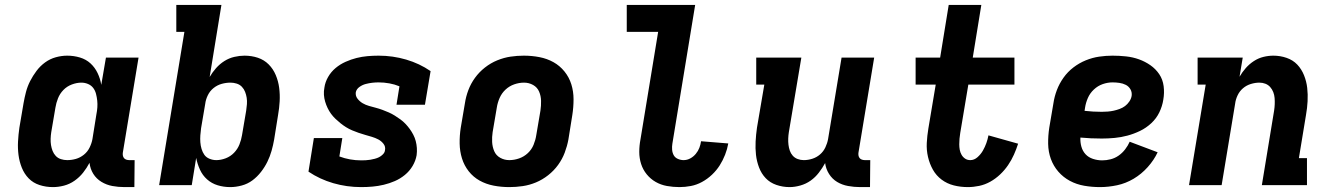

<svg xmlns="http://www.w3.org/2000/svg" viewBox="-20 -755 5440 783"><path d="M196 8Q167 8 141 -0.5Q115 -9 97 -27.5Q79 -46 69 -71Q59 -96 55.5 -123Q52 -150 53.5 -178Q55 -206 59 -234L76 -334Q80 -357 86 -380Q92 -403 103 -424.5Q114 -446 129 -466Q144 -486 164 -500.5Q184 -515 207.5 -521.5Q231 -528 254 -528Q281 -528 306 -520.5Q331 -513 349 -496.5Q367 -480 378 -457Q389 -434 393 -409L412 -520H545L481 -133Q480 -127 481 -121Q482 -115 485.5 -110.5Q489 -106 495 -104Q501 -102 507 -102H529L528 8H488Q462 8 438 3.5Q414 -1 393.5 -13.5Q373 -26 360.5 -46Q348 -66 345 -91Q334 -70 319 -51Q304 -32 284 -18Q264 -4 241 2Q218 8 196 8ZM254 -102Q272 -102 289.5 -107Q307 -112 322 -124Q337 -136 345.5 -153.5Q354 -171 357 -188L373 -288Q376 -303 377 -317Q378 -331 376.5 -345Q375 -359 371.5 -372.5Q368 -386 360 -396.5Q352 -407 339 -412.5Q326 -418 312 -418Q293 -418 273 -410.5Q253 -403 238.5 -388Q224 -373 216.5 -354Q209 -335 206 -316L189 -216Q187 -203 186.5 -189.5Q186 -176 188 -163.5Q190 -151 194.5 -139.5Q199 -128 207.5 -119Q216 -110 228.5 -106Q241 -102 254 -102Z M919 8Q892 8 867.5 0.5Q843 -7 824.5 -23.5Q806 -40 795.5 -63Q785 -86 780 -111L762 0H629L732 -625H699V-735H883L835 -441Q846 -460 861 -477Q876 -494 895 -506Q914 -518 935.5 -523Q957 -528 977 -528Q1006 -528 1031.5 -519.5Q1057 -511 1075.5 -492.5Q1094 -474 1104.5 -449Q1115 -424 1118.5 -397Q1122 -370 1120.5 -342Q1119 -314 1114 -286L1098 -186Q1094 -163 1087.5 -140Q1081 -117 1070.5 -95.5Q1060 -74 1044.5 -54Q1029 -34 1009.5 -19.5Q990 -5 966 1.5Q942 8 919 8ZM862 -102Q881 -102 900.5 -109.5Q920 -117 934.5 -132Q949 -147 956.5 -166Q964 -185 967 -204L984 -304Q986 -317 987 -330.5Q988 -344 986 -356.5Q984 -369 979.5 -380.5Q975 -392 966.5 -401Q958 -410 945.5 -414Q933 -418 920 -418Q902 -418 884 -413Q866 -408 851 -396Q836 -384 827.5 -366.5Q819 -349 817 -332L800 -232Q798 -217 797 -203Q796 -189 797 -175Q798 -161 802 -147.5Q806 -134 813.5 -123.5Q821 -113 834.5 -107.5Q848 -102 862 -102Z M1453 8Q1394 8 1339 -8Q1284 -24 1238 -55L1260 -192H1376L1364 -117Q1385 -109 1407.5 -105Q1430 -101 1453 -101Q1462 -101 1471.5 -101.5Q1481 -102 1490 -103.5Q1499 -105 1508.5 -107.5Q1518 -110 1526 -114Q1534 -118 1541.5 -125.5Q1549 -133 1550 -142Q1553 -157 1544 -168.5Q1535 -180 1522.5 -186.5Q1510 -193 1496.5 -197Q1483 -201 1469 -205Q1455 -209 1442 -213.5Q1429 -218 1416 -223.5Q1403 -229 1391 -236.5Q1379 -244 1368.5 -252.5Q1358 -261 1348 -270.5Q1338 -280 1330 -291Q1322 -302 1316 -314.5Q1310 -327 1306 -340.5Q1302 -354 1301 -368.5Q1300 -383 1303 -398Q1306 -420 1318 -441Q1330 -462 1348.5 -477.5Q1367 -493 1389.5 -503Q1412 -513 1434 -518.5Q1456 -524 1478.5 -526Q1501 -528 1524 -528Q1582 -528 1636.5 -512Q1691 -496 1736 -465L1713 -328H1597L1609 -403Q1590 -411 1568 -415Q1546 -419 1524 -419Q1511 -419 1498 -417.5Q1485 -416 1471.5 -412.5Q1458 -409 1446 -400.5Q1434 -392 1431 -379Q1429 -364 1438 -352.5Q1447 -341 1459 -334Q1471 -327 1485 -323Q1499 -319 1512.5 -315.5Q1526 -312 1539.5 -307Q1553 -302 1565.5 -296.5Q1578 -291 1590 -283.5Q1602 -276 1613 -268Q1624 -260 1633.5 -250Q1643 -240 1651 -229Q1659 -218 1665.5 -205.5Q1672 -193 1675.5 -179.5Q1679 -166 1680 -151.5Q1681 -137 1679 -122Q1675 -99 1662.5 -78Q1650 -57 1631 -41.5Q1612 -26 1590 -16.5Q1568 -7 1545 -1.5Q1522 4 1499 6Q1476 8 1453 8Z M2057 8Q2024 8 1993 2Q1962 -4 1936 -18.5Q1910 -33 1891.5 -56.5Q1873 -80 1864 -109Q1855 -138 1854.5 -170Q1854 -202 1859 -234L1876 -334Q1880 -361 1890 -387.5Q1900 -414 1917 -437.5Q1934 -461 1957.5 -479.5Q1981 -498 2008 -509Q2035 -520 2062 -524Q2089 -528 2116 -528Q2149 -528 2180 -522Q2211 -516 2237 -501.5Q2263 -487 2282 -463.5Q2301 -440 2310 -411Q2319 -382 2319 -350Q2319 -318 2314 -286L2298 -186Q2293 -159 2283 -132.5Q2273 -106 2256 -82.5Q2239 -59 2215.5 -40.5Q2192 -22 2165.5 -11Q2139 0 2111.5 4Q2084 8 2057 8ZM2057 -102Q2077 -102 2097 -109Q2117 -116 2132.5 -130.5Q2148 -145 2156 -164.5Q2164 -184 2167 -204L2184 -304Q2187 -324 2186.5 -344Q2186 -364 2178.5 -381.5Q2171 -399 2154 -408.5Q2137 -418 2117 -418Q2097 -418 2077 -411Q2057 -404 2041.5 -389.5Q2026 -375 2017.5 -355.5Q2009 -336 2006 -316L1989 -216Q1986 -196 1987 -176Q1988 -156 1995.5 -138.5Q2003 -121 2020 -111.5Q2037 -102 2057 -102Z M2751 8Q2725 8 2700 3.5Q2675 -1 2654 -13Q2633 -25 2617.5 -44Q2602 -63 2594.5 -86.5Q2587 -110 2587 -135.5Q2587 -161 2592 -187L2664 -625H2536V-735H2815L2722 -169Q2720 -157 2721 -144.5Q2722 -132 2727.5 -122Q2733 -112 2744.5 -107Q2756 -102 2768 -102Q2782 -102 2795 -109Q2808 -116 2817.5 -127.5Q2827 -139 2832 -152Q2837 -165 2839 -179L2950 -170Q2946 -147 2937 -124Q2928 -101 2915 -80.5Q2902 -60 2883.5 -42.5Q2865 -25 2843 -13Q2821 -1 2797.5 3.5Q2774 8 2751 8Z M3200 8Q3172 8 3146 -1Q3120 -10 3102.5 -28.5Q3085 -47 3075.5 -72Q3066 -97 3063 -123.5Q3060 -150 3061.5 -178Q3063 -206 3067 -234L3097 -410H3064V-520H3248L3197 -216Q3195 -203 3194.5 -190Q3194 -177 3195.5 -164.5Q3197 -152 3201 -140.5Q3205 -129 3213 -120Q3221 -111 3233 -106.5Q3245 -102 3258 -102Q3275 -102 3292.5 -107.5Q3310 -113 3324 -125Q3338 -137 3346 -154Q3354 -171 3357 -188L3412 -520H3545L3481 -133Q3480 -127 3481 -121Q3482 -115 3485.5 -110.5Q3489 -106 3495 -104Q3501 -102 3507 -102H3529L3528 8H3488Q3463 8 3438.5 3.5Q3414 -1 3394 -13Q3374 -25 3361 -45.5Q3348 -66 3345 -90Q3334 -70 3319.5 -51Q3305 -32 3286 -18.5Q3267 -5 3244 1.5Q3221 8 3200 8Z M3927 8Q3897 8 3869.5 1Q3842 -6 3820 -22.5Q3798 -39 3784.5 -63Q3771 -87 3764.5 -115Q3758 -143 3759.5 -172Q3761 -201 3766 -231L3796 -410H3714V-520H3814L3849 -735H3982L3947 -520H4117V-410H3929L3896 -213Q3894 -201 3893 -189.5Q3892 -178 3892 -166.5Q3892 -155 3894 -144Q3896 -133 3901.5 -123.5Q3907 -114 3916 -108Q3925 -102 3937 -102Q3953 -102 3966.5 -114Q3980 -126 3988.5 -141Q3997 -156 4002.5 -171.5Q4008 -187 4011 -203L4132 -169Q4125 -147 4115 -124.5Q4105 -102 4091 -81.5Q4077 -61 4058.5 -43.5Q4040 -26 4018.5 -14Q3997 -2 3973.5 3Q3950 8 3927 8Z M4466 8Q4433 8 4401.5 2.5Q4370 -3 4343 -17.5Q4316 -32 4296 -55Q4276 -78 4265.5 -107Q4255 -136 4254.5 -168.5Q4254 -201 4259 -234L4276 -334Q4280 -361 4290 -387.5Q4300 -414 4317 -438Q4334 -462 4357.5 -480Q4381 -498 4408 -509Q4435 -520 4462.5 -524Q4490 -528 4517 -528Q4545 -528 4572.5 -525Q4600 -522 4625 -513Q4650 -504 4671.5 -489Q4693 -474 4707.5 -452.5Q4722 -431 4725.5 -403.5Q4729 -376 4724 -348Q4720 -322 4708 -297Q4696 -272 4675 -252.5Q4654 -233 4629 -221Q4604 -209 4578 -202Q4552 -195 4525.5 -192.5Q4499 -190 4473 -190Q4451 -190 4429 -191Q4407 -192 4386 -194Q4385 -175 4390 -157Q4395 -139 4407 -126Q4419 -113 4437.5 -107Q4456 -101 4475 -101Q4492 -101 4509.5 -105.5Q4527 -110 4542 -120.5Q4557 -131 4568.5 -146Q4580 -161 4587 -177L4701 -134Q4686 -102 4660.5 -73.5Q4635 -45 4603 -26Q4571 -7 4535.5 0.5Q4500 8 4466 8ZM4473 -299Q4485 -299 4497.5 -300Q4510 -301 4521.5 -303.5Q4533 -306 4545.5 -310.5Q4558 -315 4568 -322.5Q4578 -330 4585.5 -341Q4593 -352 4595 -364Q4597 -379 4590 -391Q4583 -403 4571 -409Q4559 -415 4545 -417Q4531 -419 4517 -419Q4497 -419 4477 -412Q4457 -405 4441 -390Q4425 -375 4416.5 -355.5Q4408 -336 4405 -316L4403 -303Q4421 -301 4438 -300Q4455 -299 4473 -299Z M4829 0 4897 -410H4864V-520H5048L5035 -442Q5046 -461 5060.5 -477.5Q5075 -494 5093.5 -506Q5112 -518 5132.5 -523Q5153 -528 5173 -528Q5201 -528 5227 -519Q5253 -510 5270.5 -491.5Q5288 -473 5298 -448Q5308 -423 5311 -396.5Q5314 -370 5312.5 -342Q5311 -314 5306 -286L5277 -110H5310V0H5126L5176 -304Q5178 -317 5178.5 -330Q5179 -343 5178 -355.5Q5177 -368 5172.5 -379.5Q5168 -391 5160 -400Q5152 -409 5140.5 -413.5Q5129 -418 5116 -418Q5099 -418 5081 -412.5Q5063 -407 5049 -395Q5035 -383 5027 -366Q5019 -349 5017 -332L4962 0Z"/></svg>

Font: Iosevka HT Extrabold Extended
Style: Italic
Weight: 800
Width: 7
Italic angle: -9°
Monospace: yes
Designer: Belleve Invis
Foundry: Belleve Invis
Version: Version 32.3.0; ttfautohint (v1.8.4)